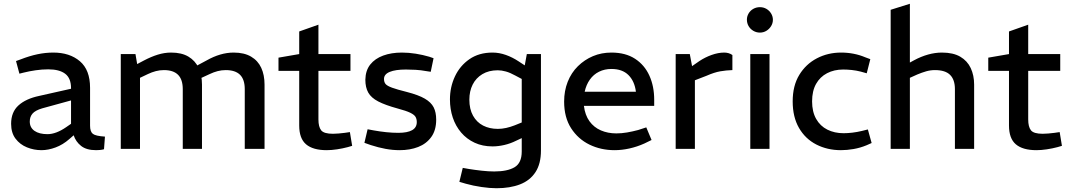

<svg xmlns="http://www.w3.org/2000/svg" viewBox="-20 -790 5681 1019"><path d="M200 7Q160 7 123 -8Q86 -23 62.5 -54Q39 -85 39 -133Q39 -195 78 -230.5Q117 -266 188 -281L357 -319V-322Q357 -375 326 -398.5Q295 -422 236 -422Q203 -422 169 -417Q135 -412 107 -405L83 -399L65 -466L90 -475Q136 -493 178.5 -502Q221 -511 263 -511Q350 -511 404 -465Q458 -419 458 -324V-123Q458 -91 473 -79.5Q488 -68 537 -65L532 2Q522 5 510.5 6Q499 7 490 7Q439 7 410.5 -15.5Q382 -38 371 -72L348 -52Q314 -22 275 -7.5Q236 7 200 7ZM232 -78Q255 -78 280 -87.5Q305 -97 331 -115L357 -133V-257L204 -215Q167 -204 152.5 -187Q138 -170 138 -145Q138 -113 163 -95.5Q188 -78 232 -78Z M621 0V-503H699L708 -450L744 -469Q782 -489 817.5 -500Q853 -511 888 -511Q944 -511 980 -489.5Q1016 -468 1034 -430Q1052 -392 1052 -341V0H950V-317Q950 -368 925 -393Q900 -418 850 -418Q828 -418 807 -412.5Q786 -407 765 -397L723 -377V0ZM1279 0V-317Q1279 -368 1254 -393Q1229 -418 1178 -418Q1156 -418 1135 -412.5Q1114 -407 1093 -397L1041 -373L1018 -438L1076 -469Q1113 -490 1149 -500.5Q1185 -511 1220 -511Q1276 -511 1312.5 -489.5Q1349 -468 1366.5 -430Q1384 -392 1384 -341V0Z M1714 7Q1641 7 1604.5 -24Q1568 -55 1568 -124V-414H1458V-484L1568 -503V-623L1670 -659V-503H1840V-414H1670V-156Q1670 -117 1684.5 -98.5Q1699 -80 1747 -80Q1761 -80 1777 -81.5Q1793 -83 1810 -85L1837 -89L1849 -16L1825 -9Q1799 -2 1769 2.5Q1739 7 1714 7Z M2101 7Q2064 7 2026 0Q1988 -7 1948 -20L1914 -32L1931 -104L1963 -98Q1996 -92 2029.5 -88.5Q2063 -85 2094 -85Q2142 -85 2167 -99Q2192 -113 2192 -142Q2192 -158 2185.5 -169.5Q2179 -181 2157.5 -191.5Q2136 -202 2091 -214Q2025 -232 1987.5 -251.5Q1950 -271 1934.5 -298.5Q1919 -326 1919 -367Q1920 -416 1945 -447.5Q1970 -479 2013.5 -495Q2057 -511 2113 -511Q2149 -511 2186.5 -505Q2224 -499 2258 -489L2281 -481L2266 -409L2246 -412Q2213 -418 2185.5 -419.5Q2158 -421 2134 -421Q2079 -421 2048.5 -408.5Q2018 -396 2018 -371Q2018 -354 2026.5 -344Q2035 -334 2061 -324.5Q2087 -315 2139 -302Q2201 -286 2234.5 -266.5Q2268 -247 2281.5 -220.5Q2295 -194 2295 -155Q2295 -99 2269 -63Q2243 -27 2199.5 -10Q2156 7 2101 7Z M2615 209Q2580 209 2535.5 202.5Q2491 196 2452 185L2418 175L2436 101L2470 107Q2501 112 2537 116Q2573 120 2603 120Q2673 120 2711 97.5Q2749 75 2749 14V-57L2719 -43Q2689 -28 2656.5 -20.5Q2624 -13 2594 -13Q2541 -13 2499 -32.5Q2457 -52 2427.5 -86.5Q2398 -121 2383 -166Q2368 -211 2368 -262Q2368 -328 2394.5 -384.5Q2421 -441 2471.5 -476Q2522 -511 2594 -511Q2629 -511 2664.5 -498.5Q2700 -486 2733 -464L2765 -443L2776 -503H2851V9Q2851 79 2822 123.5Q2793 168 2740 188.5Q2687 209 2615 209ZM2471 -261Q2471 -211 2490.5 -176Q2510 -141 2544 -123.5Q2578 -106 2622 -106Q2644 -106 2666.5 -111Q2689 -116 2712 -125L2749 -140V-371L2715 -389Q2688 -404 2665 -410.5Q2642 -417 2622 -417Q2574 -417 2540 -396.5Q2506 -376 2488.5 -341Q2471 -306 2471 -261Z M3242 7Q3169 7 3108.5 -22.5Q3048 -52 3011 -109.5Q2974 -167 2974 -251Q2974 -308 2993 -356Q3012 -404 3047 -438.5Q3082 -473 3127 -492Q3172 -511 3225 -511Q3300 -511 3350.5 -478Q3401 -445 3426.5 -388.5Q3452 -332 3452 -261V-228H3079Q3085 -179 3108.5 -146.5Q3132 -114 3169 -98Q3206 -82 3251 -82Q3279 -82 3308 -87Q3337 -92 3367 -100L3410 -114L3438 -47L3399 -28Q3361 -11 3320.5 -2Q3280 7 3242 7ZM3083 -303H3355Q3348 -359 3315.5 -391.5Q3283 -424 3225 -424Q3189 -424 3159.5 -409.5Q3130 -395 3110.5 -367.5Q3091 -340 3083 -303Z M3566 0V-503H3641L3653 -439L3692 -466Q3722 -486 3757 -498.5Q3792 -511 3824 -511Q3835 -511 3846 -508Q3857 -505 3867 -498V-418Q3834 -417 3802.5 -411.5Q3771 -406 3730 -388L3668 -364V0Z M3962 0V-503H4064V0ZM4013 -617Q3994 -617 3978 -626.5Q3962 -636 3953 -651.5Q3944 -667 3944 -686Q3944 -703 3953 -718.5Q3962 -734 3978 -743Q3994 -752 4013 -752Q4032 -752 4047.5 -743Q4063 -734 4072.5 -718.5Q4082 -703 4082 -685Q4082 -667 4072.5 -651.5Q4063 -636 4047.5 -626.5Q4032 -617 4013 -617Z M4443 7Q4371 7 4312.5 -23Q4254 -53 4220.5 -111Q4187 -169 4187 -252Q4187 -335 4222 -392.5Q4257 -450 4315.5 -480.5Q4374 -511 4444 -511Q4479 -511 4511.5 -504.5Q4544 -498 4572 -486L4599 -476L4580 -401L4548 -410Q4524 -416 4500.5 -418.5Q4477 -421 4455 -421Q4407 -421 4369.5 -401.5Q4332 -382 4311 -344.5Q4290 -307 4290 -252Q4290 -197 4311.5 -159Q4333 -121 4371 -102Q4409 -83 4457 -83Q4479 -83 4504 -86Q4529 -89 4554 -95L4586 -103L4606 -31L4579 -19Q4545 -5 4510 1Q4475 7 4443 7Z M4707 0V-738L4809 -770V-458L4831 -470Q4868 -490 4905.5 -500.5Q4943 -511 4979 -511Q5039 -511 5076.5 -489Q5114 -467 5132 -428.5Q5150 -390 5150 -341V0H5048V-317Q5048 -367 5022.5 -392.5Q4997 -418 4942 -418Q4918 -418 4895.5 -411.5Q4873 -405 4849 -395L4809 -377V0Z M5481 7Q5408 7 5371.5 -24Q5335 -55 5335 -124V-414H5225V-484L5335 -503V-623L5437 -659V-503H5607V-414H5437V-156Q5437 -117 5451.5 -98.5Q5466 -80 5514 -80Q5528 -80 5544 -81.5Q5560 -83 5577 -85L5604 -89L5616 -16L5592 -9Q5566 -2 5536 2.5Q5506 7 5481 7Z"/></svg>

Font: REM Medium
Style: Regular
Weight: 400
Version: Version 1.005;gftools[0.9.28]